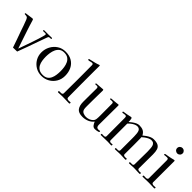

<svg xmlns="http://www.w3.org/2000/svg" viewBox="202 -1896 3029 3029"><g transform="rotate(45 1716.0 -381.5)"><path d="M584 -528Q584 -516 570 -516Q567 -516 564 -516.5Q561 -517 558 -517Q546 -517 537 -513.5Q528 -510 523 -499Q517 -486 512.5 -472.5Q508 -459 503 -445Q493 -417 483 -389.5Q473 -362 463 -334Q434 -250 403.5 -166Q373 -82 341 2L250 4Q228 -63 204 -129.5Q180 -196 156 -263Q139 -312 122.5 -361Q106 -410 86 -458Q74 -487 58 -493.5Q42 -500 13 -500Q3 -500 3 -510Q3 -520 11 -521Q11 -521 30.5 -523.5Q50 -526 76.5 -530Q103 -534 123.5 -536.5Q144 -539 145 -539Q152 -539 155 -536Q158 -533 161 -527Q166 -517 168.5 -505.5Q171 -494 175 -483Q184 -455 192.5 -426Q201 -397 211 -368Q238 -286 265.5 -205Q293 -124 320 -43Q326 -59 339 -96Q352 -133 369 -181Q386 -229 403.5 -280.5Q421 -332 436 -378.5Q451 -425 460 -458.5Q469 -492 469 -503Q469 -514 460.5 -515.5Q452 -517 444 -517Q434 -517 424.5 -516.5Q415 -516 404 -516Q395 -516 395 -526Q395 -531 399 -533.5Q403 -536 407 -537Q412 -537 417 -537Q422 -537 426 -537H502Q520 -537 538 -538Q556 -539 574 -539Q584 -539 584 -528Z M1045 -264Q1045 -307 1038.5 -350.5Q1032 -394 1014.5 -431Q997 -468 964 -490.5Q931 -513 878 -513Q828 -513 796.5 -489Q765 -465 747.5 -427Q730 -389 723.5 -345Q717 -301 717 -262Q717 -219 723.5 -176Q730 -133 748 -98.5Q766 -64 799.5 -43Q833 -22 886 -22Q938 -22 969.5 -44Q1001 -66 1017.5 -102Q1034 -138 1039.5 -180.5Q1045 -223 1045 -264ZM1148 -261Q1148 -186 1112.5 -126Q1077 -66 1016.5 -31Q956 4 881 4Q808 4 749 -31.5Q690 -67 655 -126.5Q620 -186 620 -259Q620 -334 654 -397.5Q688 -461 747.5 -500Q807 -539 885 -539Q969 -539 1028 -503.5Q1087 -468 1117.5 -405.5Q1148 -343 1148 -261Z M1509 -13Q1509 -8 1506.5 -3.5Q1504 1 1498 1Q1467 1 1435 -0.5Q1403 -2 1371 -2H1336Q1315 -2 1294 -0.5Q1273 1 1252 1Q1248 1 1246.5 -2.5Q1245 -6 1245 -9Q1245 -12 1245 -15Q1245 -18 1246 -21Q1248 -25 1257.5 -25.5Q1267 -26 1277.5 -25.5Q1288 -25 1291 -25Q1305 -25 1316 -31.5Q1327 -38 1327 -54Q1327 -131 1328 -207.5Q1329 -284 1329 -360Q1329 -438 1328.5 -516.5Q1328 -595 1328 -673Q1328 -680 1327 -688.5Q1326 -697 1321 -702Q1317 -707 1313 -707.5Q1309 -708 1303 -708Q1285 -708 1267.5 -702Q1250 -696 1233 -696Q1222 -696 1222 -709Q1222 -717 1234.5 -720Q1247 -723 1254 -724Q1289 -732 1330 -742Q1371 -752 1404 -765Q1406 -765 1408 -766Q1410 -767 1411 -767Q1417 -767 1418.5 -763Q1420 -759 1420 -754Q1420 -726 1419.5 -698.5Q1419 -671 1419 -643V-363Q1419 -286 1420 -208.5Q1421 -131 1421 -54Q1421 -38 1434.5 -31.5Q1448 -25 1461 -25Q1472 -25 1482 -26Q1492 -27 1502 -27Q1507 -27 1508 -21.5Q1509 -16 1509 -13Z M2158 -27Q2158 -15 2140.5 -9Q2123 -3 2102 -1Q2081 1 2072 1Q2038 1 2018 -26Q1998 -53 1988 -82Q1954 -39 1903 -18Q1852 3 1797 3Q1707 3 1672.5 -43.5Q1638 -90 1638 -175Q1638 -250 1638.5 -325.5Q1639 -401 1640 -476Q1640 -506 1611 -506Q1603 -506 1595 -505Q1587 -504 1579 -504Q1576 -504 1574.5 -507.5Q1573 -511 1573 -513Q1573 -524 1583 -525Q1618 -529 1653.5 -530.5Q1689 -532 1724 -536Q1732 -528 1732 -516Q1732 -491 1731 -465Q1730 -439 1730 -413Q1729 -352 1728.5 -290.5Q1728 -229 1728 -167Q1728 -148 1729 -126.5Q1730 -105 1737 -87Q1748 -59 1778.5 -47.5Q1809 -36 1837 -36Q1868 -36 1899.5 -47.5Q1931 -59 1953.5 -81.5Q1976 -104 1979 -138Q1981 -155 1981.5 -172.5Q1982 -190 1982 -207L1981 -479Q1981 -492 1972.5 -498Q1964 -504 1953 -504Q1943 -504 1933.5 -503Q1924 -502 1914 -502Q1905 -502 1905 -512Q1905 -522 1914 -523Q1926 -525 1939 -525.5Q1952 -526 1965 -527L2034 -534Q2041 -535 2048.5 -536Q2056 -537 2063 -537Q2068 -537 2070 -531.5Q2072 -526 2072 -523Q2069 -306 2069 -90Q2069 -65 2080.5 -49Q2092 -33 2119 -33Q2127 -33 2133.5 -35Q2140 -37 2147 -37Q2158 -37 2158 -27Z M3079 -13Q3079 1 3068 1Q3040 1 3011 -1Q2982 -3 2953 -3Q2924 -3 2894.5 -1Q2865 1 2836 1Q2832 1 2830.5 -4Q2829 -9 2829 -12Q2829 -21 2838.5 -23Q2848 -25 2859.5 -24Q2871 -23 2877 -23Q2891 -23 2900 -30Q2909 -37 2909 -51Q2909 -118 2910.5 -184Q2912 -250 2912 -316Q2912 -327 2912 -338Q2912 -349 2911 -360Q2910 -384 2908.5 -409.5Q2907 -435 2900 -457.5Q2893 -480 2876 -494Q2859 -508 2827 -508Q2804 -508 2776.5 -494.5Q2749 -481 2724 -463Q2699 -445 2682 -429Q2684 -415 2684 -400.5Q2684 -386 2684 -372Q2684 -343 2684.5 -313.5Q2685 -284 2685 -255Q2685 -204 2684.5 -153Q2684 -102 2684 -51Q2684 -36 2697 -30Q2710 -24 2723 -24Q2731 -24 2739.5 -25Q2748 -26 2755 -26Q2760 -26 2761.5 -21Q2763 -16 2763 -13Q2763 -8 2760 -3.5Q2757 1 2751 1Q2723 1 2694.5 -1Q2666 -3 2637 -3Q2609 -3 2580 -1Q2551 1 2522 1Q2518 1 2516 -4Q2514 -9 2514 -12Q2514 -20 2522 -23Q2530 -25 2541.5 -24Q2553 -23 2561 -23Q2575 -23 2584.5 -29.5Q2594 -36 2594 -51V-306Q2594 -327 2593.5 -358Q2593 -389 2589.5 -419.5Q2586 -450 2578 -468Q2571 -486 2554.5 -496Q2538 -506 2518 -506Q2492 -506 2465 -493Q2438 -480 2414 -461Q2390 -442 2373 -423V-52Q2373 -37 2384 -30.5Q2395 -24 2408 -24Q2416 -24 2424 -25.5Q2432 -27 2439 -27Q2443 -27 2444 -21.5Q2445 -16 2445 -14Q2445 -9 2442.5 -4.5Q2440 0 2434 0Q2415 0 2396 -1.5Q2377 -3 2358 -3Q2320 -3 2282 -1.5Q2244 0 2206 0Q2202 0 2200 -5Q2198 -10 2198 -13Q2198 -25 2208 -25Q2219 -25 2229 -24.5Q2239 -24 2249 -24Q2263 -24 2273 -30.5Q2283 -37 2283 -52Q2283 -153 2282.5 -254.5Q2282 -356 2282 -457Q2282 -468 2280 -479Q2278 -490 2267 -494Q2260 -497 2252 -497Q2239 -497 2226 -493.5Q2213 -490 2199 -490Q2190 -490 2190 -502Q2190 -510 2196 -512Q2201 -514 2207.5 -514.5Q2214 -515 2220 -516Q2243 -519 2266.5 -523.5Q2290 -528 2312 -533Q2320 -535 2329 -537Q2338 -539 2347 -539Q2359 -539 2363.5 -521.5Q2368 -504 2368.5 -484Q2369 -464 2369 -455Q2390 -473 2416 -492.5Q2442 -512 2471 -526Q2500 -540 2529 -540Q2580 -540 2615 -523Q2650 -506 2675 -459Q2697 -478 2725 -497.5Q2753 -517 2783.5 -530.5Q2814 -544 2844 -544Q2910 -544 2944.5 -525Q2979 -506 2991.5 -466.5Q3004 -427 3004 -365Q3004 -287 3003 -208.5Q3002 -130 3002 -51Q3002 -36 3015.5 -30Q3029 -24 3042 -24Q3050 -24 3057.5 -25Q3065 -26 3072 -26Q3076 -26 3077.5 -21Q3079 -16 3079 -13Z M3405 -15Q3405 -10 3402 -5.5Q3399 -1 3394 -1Q3366 -1 3338.5 -2.5Q3311 -4 3282 -4H3255Q3225 -4 3195.5 -2.5Q3166 -1 3137 -1Q3133 -1 3131.5 -6Q3130 -11 3130 -14Q3130 -19 3131 -21.5Q3132 -24 3137 -25Q3142 -27 3148.5 -26.5Q3155 -26 3161 -26Q3168 -26 3174 -25.5Q3180 -25 3187 -25Q3201 -25 3212.5 -31.5Q3224 -38 3224 -54V-454Q3224 -471 3218 -480.5Q3212 -490 3193 -490Q3179 -490 3164.5 -488.5Q3150 -487 3136 -485Q3128 -485 3128 -494Q3128 -504 3136 -507Q3148 -511 3161.5 -512.5Q3175 -514 3187 -516Q3215 -521 3243 -527Q3271 -533 3298 -540Q3301 -541 3306 -541Q3317 -541 3317 -529Q3317 -411 3316.5 -292Q3316 -173 3316 -54Q3316 -38 3330.5 -31.5Q3345 -25 3358 -25Q3368 -25 3378.5 -26Q3389 -27 3399 -27Q3403 -27 3404 -22Q3405 -17 3405 -15ZM3324 -707Q3324 -682 3306 -664.5Q3288 -647 3263 -647Q3238 -647 3220 -664.5Q3202 -682 3202 -707Q3202 -732 3220 -749.5Q3238 -767 3263 -767Q3288 -767 3306 -749.5Q3324 -732 3324 -707Z"/></g></svg>

Font: Kaisei HarunoUmi
Style: Regular
Weight: 400
Designer: Font-Kai, 金井和夫
Foundry: KAZUO KANAI
Version: Version 5.003